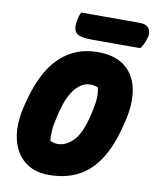

<svg xmlns="http://www.w3.org/2000/svg" viewBox="-100 -1001 884 1097"><g transform="rotate(10 342.0 -453.0)"><path d="M414 -720Q516 -720 574 -673Q632 -626 647.5 -543Q663 -460 635 -350L631 -334Q600 -207 548 -129Q496 -51 424 -15.5Q352 20 258 20Q172 20 116.5 -26Q61 -72 43.5 -154Q26 -236 52 -342L56 -358Q103 -547 193.5 -633.5Q284 -720 414 -720ZM247 -312Q236 -266 233.5 -232.5Q231 -199 235 -174Q255 -163 279 -163Q327 -163 370 -207.5Q413 -252 438 -363L441 -376Q453 -427 454.5 -461.5Q456 -496 448 -522Q438 -525 427.5 -527.5Q417 -530 404 -530Q355 -530 314.5 -480Q274 -430 250 -325ZM281 -926H620Q660 -926 675 -903.5Q690 -881 679 -847Q672 -823 664.5 -809Q657 -795 649 -784H364Q297 -784 276.5 -805Q256 -826 265 -876Q271 -907 281 -926Z"/></g></svg>

Font: Recursive Sn Csl St Blk
Style: Italic
Weight: 900
Italic angle: -15°
Version: Version 1.079;hotconv 1.0.112;makeotfexe 2.5.65598; ttfautoh